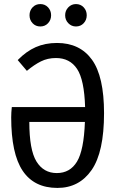

<svg xmlns="http://www.w3.org/2000/svg" viewBox="-20 -911 576 943"><path d="M491 -355Q491 -164 430 -76Q369 12 262 12Q148 12 91.5 -72Q35 -156 35 -335Q35 -358 38 -385H398Q394 -519 358.5 -572.5Q323 -626 255 -626Q214 -626 181 -609.5Q148 -593 112 -563L67 -616Q109 -659 155.5 -679.5Q202 -700 260 -700Q372 -700 431.5 -618Q491 -536 491 -355ZM397 -312H124Q124 -175 159 -118Q194 -61 259 -61Q324 -61 358 -117Q392 -173 397 -312ZM231 -836Q231 -813 216 -797Q201 -781 178 -781Q155 -781 140 -797Q125 -813 125 -836Q125 -859 140 -875Q155 -891 178 -891Q201 -891 216 -875Q231 -859 231 -836ZM406 -836Q406 -813 391 -797Q376 -781 353 -781Q331 -781 315.5 -797Q300 -813 300 -836Q300 -859 315.5 -875Q331 -891 353 -891Q376 -891 391 -875Q406 -859 406 -836Z"/></svg>

Font: Fira Sans Extra Condensed
Style: Regular
Weight: 400
Width: 1
Designer: Carrois Corporate & Edenspiekermann AG
Foundry: Carrois Corporate GbR & Edenspiekermann AG
Version: Version 4.203